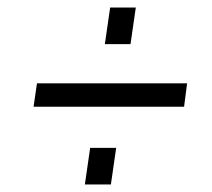

<svg xmlns="http://www.w3.org/2000/svg" viewBox="-20 -602 563 509"><path d="M288 -210 274 -113H205L219 -210ZM340 -582 326 -485H258L272 -582ZM78 -381H476L468 -319H69Z"/></svg>

Font: Pathway Extreme SemiCondensed
Style: Italic
Weight: 400
Width: 4
Italic angle: -8°
Version: Version 1.001;gftools[0.9.26]